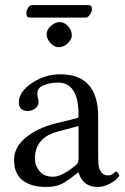

<svg xmlns="http://www.w3.org/2000/svg" viewBox="-20 -735 497 765"><path d="M321.8 -665H98.1Q85 -665 85 -683.1Q85 -692.9 92 -703.9Q99.1 -714.8 106.9 -714.8H332Q346.2 -714.8 346.2 -698.2Q346.2 -688.5 338.4 -676.8Q330.6 -665 321.8 -665ZM293 -232.9 213.9 -211.9Q118.7 -188 119.1 -102.1Q119.1 -75.2 137.5 -53Q155.8 -30.8 190.9 -30.8Q226.1 -30.8 278.8 -74.2Q293 -84 293 -100.1ZM293 -47.9H291L271 -32.2Q237.8 -6.3 216.8 1.7Q195.8 9.8 162.1 9.8Q105 9.8 70.6 -16.1Q36.1 -42 36.1 -98.1Q36.1 -147.9 81.5 -186Q127 -224.1 201.2 -243.2L287.1 -264.2Q293 -266.1 293 -275.9Q293 -405.8 211.9 -405.8Q178.7 -405.8 153.8 -395.3Q128.9 -384.8 128.9 -363.8Q128.9 -349.6 130.9 -344.2Q133.8 -338.4 133.8 -326.2Q133.8 -314.9 121.8 -304Q109.9 -293 89.8 -293Q54.7 -293 55.2 -328.1Q55.2 -369.1 107.2 -404.1Q159.2 -439 220.2 -439Q371.1 -439 371.1 -270V-121.1Q371.1 -92.3 372.6 -77.1Q374 -62 383.5 -49.1Q393.1 -36.1 411.1 -36.1Q423.3 -36.1 432.1 -43.9Q440.9 -51.8 441.9 -51.8Q444.8 -51.8 450 -45.9Q455.1 -40 455.1 -35.2Q455.1 -32.2 444.6 -21.7Q434.1 -11.2 413.1 -0.7Q392.1 9.8 370.1 9.8Q310.1 10.3 293 -47.9ZM166 -599.1Q166 -617.2 183.1 -632.1Q200.2 -647 217.8 -647Q236.8 -647 251.5 -630.4Q266.1 -613.8 266.1 -595.2Q266.1 -578.1 250 -562.5Q233.9 -546.9 213.9 -546.9Q195.8 -546.9 180.9 -563.5Q166 -580.1 166 -599.1Z"/></svg>

Font: Linux Libertine Capitals
Style: Small Caps
Weight: 400
Designer: Philipp H. Poll
Foundry: Philipp H. Poll
Version: Version 5.1.3